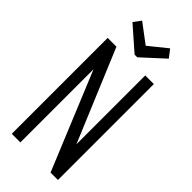

<svg xmlns="http://www.w3.org/2000/svg" viewBox="-253 -837 882 882"><g transform="rotate(45 187.5 -396.0)"><path d="M274 -792 186 -721 93 -791 66 -755 179 -656H196L303 -754ZM37 0H93V-475L289 0H337V-623H281V-176L94 -623H37Z"/></g></svg>

Font: Inconsolata Condensed Thin
Style: Regular
Weight: 100
Width: 3
Monospace: yes
Designer: Raph Levien, Cyreal, Brenton Simpson
Foundry: Raph Levien, Cyreal, Google
Version: Version 3.100